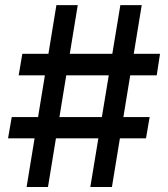

<svg xmlns="http://www.w3.org/2000/svg" viewBox="-20 -748 673 768"><path d="M341.3 0 461.4 -727.5H546.9L427.7 0ZM12.2 -194.8 26.9 -279.8H578.6L564 -194.8ZM86.4 0 205.6 -727.5H291L171.9 0ZM54.7 -446.8 69.3 -532.7H620.1L606.9 -446.8Z"/></svg>

Font: Inter 17pt Medium
Style: Regular
Weight: 500
Version: Version 4.001;git-66647c0bb